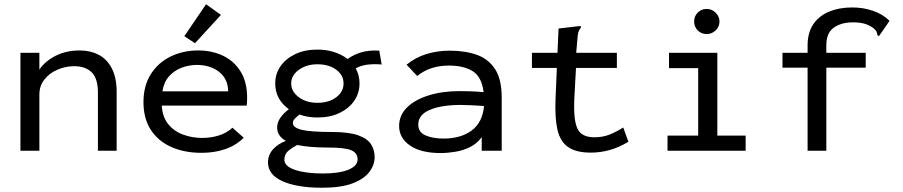

<svg xmlns="http://www.w3.org/2000/svg" viewBox="-20 -708 4240 902"><path d="M76 0V-460H165V-381Q192 -421 241.5 -446Q291 -471 355 -471Q404 -471 443 -451Q482 -431 505 -387.5Q528 -344 528 -275V0H440V-273Q440 -340 410.5 -368.5Q381 -397 329 -397Q288 -397 250.5 -381Q213 -365 189 -335Q165 -305 165 -264V0Z M927 10Q846 10 784.5 -17.5Q723 -45 688.5 -98Q654 -151 654 -228Q654 -305 688.5 -359.5Q723 -414 781.5 -442.5Q840 -471 911 -471Q975 -471 1027 -446.5Q1079 -422 1110 -372.5Q1141 -323 1141 -249Q1141 -240 1140.5 -230Q1140 -220 1139 -212H740Q743 -158 770.5 -124.5Q798 -91 840.5 -75.5Q883 -60 930 -60Q971 -60 1008 -71.5Q1045 -83 1072 -108L1125 -61Q1089 -25 1038.5 -7.5Q988 10 927 10ZM743 -279H1052Q1051 -338 1009 -370.5Q967 -403 905 -403Q868 -403 833.5 -390Q799 -377 774.5 -350Q750 -323 743 -279ZM896 -505 846 -538 948 -688 1018 -638Z M1471 -156Q1425 -156 1387 -170Q1373 -159 1364.5 -150Q1356 -141 1356 -130Q1356 -108 1398 -98Q1440 -88 1538 -88Q1619 -88 1662.5 -72.5Q1706 -57 1723 -30.5Q1740 -4 1740 30Q1740 67 1715 100Q1690 133 1636 153.5Q1582 174 1493 174Q1376 174 1307.5 143.5Q1239 113 1239 55Q1239 19 1263 -7Q1287 -33 1323 -46Q1282 -69 1282 -109Q1282 -133 1297 -154.5Q1312 -176 1337 -195Q1273 -241 1273 -316Q1273 -361 1297.5 -396.5Q1322 -432 1366.5 -453.5Q1411 -475 1471 -475Q1515 -475 1551 -463Q1587 -451 1613 -431Q1644 -453 1680 -463Q1716 -473 1762 -470L1773 -405Q1739 -408 1708 -404.5Q1677 -401 1651 -387Q1669 -355 1669 -316Q1669 -271 1644.5 -235Q1620 -199 1575.5 -177.5Q1531 -156 1471 -156ZM1471 -225Q1525 -225 1559.5 -251Q1594 -277 1594 -316Q1594 -355 1559.5 -380.5Q1525 -406 1471 -406Q1420 -406 1384 -380Q1348 -354 1348 -316Q1348 -278 1383.5 -251.5Q1419 -225 1471 -225ZM1316 43Q1316 73 1366 90Q1416 107 1496 107Q1575 107 1617.5 89Q1660 71 1660 41Q1660 11 1630.5 -2Q1601 -15 1516 -15Q1475 -15 1440 -18Q1405 -21 1376 -27Q1350 -13 1333 2Q1316 17 1316 43Z M2050 11Q1957 11 1906 -24.5Q1855 -60 1855 -116Q1855 -166 1891.5 -202.5Q1928 -239 1992.5 -259.5Q2057 -280 2140 -280Q2163 -280 2192.5 -279Q2222 -278 2252 -275Q2243 -347 2201 -373.5Q2159 -400 2088 -400Q2047 -400 2009.5 -388.5Q1972 -377 1940 -351L1890 -404Q1931 -438 1983 -454Q2035 -470 2093 -470Q2165 -470 2220 -450.5Q2275 -431 2306 -383Q2337 -335 2337 -250V0H2243V-64Q2222 -34 2189 -17.5Q2156 -1 2119.5 5Q2083 11 2050 11ZM1945 -123Q1945 -86 1980 -71.5Q2015 -57 2063 -57Q2145 -57 2196 -95Q2247 -133 2254 -210Q2227 -212 2197.5 -213.5Q2168 -215 2145 -215Q2054 -215 1999.5 -192Q1945 -169 1945 -123Z M2755 9Q2686 9 2648.5 -17.5Q2611 -44 2598.5 -100Q2586 -156 2590 -246L2596 -389H2479V-460H2599L2604 -574L2698 -585L2708 -586L2709 -578Q2704 -572 2700 -564.5Q2696 -557 2694 -540L2687 -460H2878V-389H2686L2678 -243Q2675 -171 2683.5 -132Q2692 -93 2714 -78Q2736 -63 2772 -63Q2812 -63 2844 -76Q2876 -89 2908 -109L2932 -42Q2849 9 2755 9Z M3116 0V-71H3260V-388H3123V-460H3350V-71H3483V0ZM3300 -548Q3275 -548 3258 -565Q3241 -582 3241 -607Q3241 -632 3258 -649Q3275 -666 3300 -666Q3324 -666 3342 -648.5Q3360 -631 3360 -607Q3360 -582 3342 -565Q3324 -548 3300 -548Z M3774 -390H3656V-460H3774V-495Q3774 -555 3801 -594.5Q3828 -634 3875.5 -653.5Q3923 -673 3984 -673Q4036 -673 4082 -657Q4128 -641 4159 -610L4116 -548L4109 -538L4102 -543Q4101 -552 4098 -559Q4095 -566 4082 -577Q4062 -591 4040 -597Q4018 -603 3987 -603Q3932 -603 3897 -578Q3862 -553 3862 -495V-460H4047V-390H3862V0H3774Z"/></svg>

Font: Inconsolata Expanded Medium
Style: Regular
Weight: 500
Width: 7
Monospace: yes
Designer: Raph Levien, Cyreal, Brenton Simpson
Foundry: Raph Levien, Cyreal, Google
Version: Version 3.001; ttfautohint (v1.8.2.53-6de2)